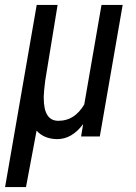

<svg xmlns="http://www.w3.org/2000/svg" viewBox="-37 -548 545 771"><path d="M194.3 -528.3 144.5 -223.6Q139.2 -181.2 138.7 -162.1Q138.7 -158.2 138.7 -154.3Q138.7 -64.5 194.8 -63Q197.3 -63 199.2 -63Q262.2 -63 301.3 -128.4L370.6 -528.3H455.6L363.8 0H288.6L296.9 -49.8Q252 10.7 192.4 10.7Q139.6 9.8 109.9 -23.4L67.4 203.1H-16.6L110.4 -528.3Z"/></svg>

Font: MAUL Condensed Italic
Style: Condenced Regular Italic
Weight: 400
Italic angle: -12°
Designer: MAUL
Version: Version 1.0; 2020; ttfautohint (v1.8.3)